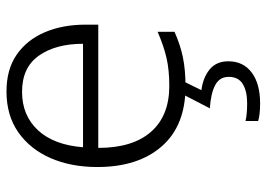

<svg xmlns="http://www.w3.org/2000/svg" viewBox="-135 -447 822 592"><g transform="rotate(-90 276.0 -151.0)"><path d="M290 -542Q358 -542 403.5 -510.5Q449 -479 472.5 -424Q496 -369 496 -298V-259H116Q116 -153 165.5 -96.5Q215 -40 307 -40Q356 -40 393 -48.5Q430 -57 474 -76V-24Q434 -6 395 2Q356 10 305 10Q185 10 121 -63Q57 -136 57 -262Q57 -343 84.5 -406Q112 -469 164 -505.5Q216 -542 290 -542ZM289 -494Q216 -494 170.5 -445Q125 -396 118 -306H437Q437 -390 400.5 -442Q364 -494 289 -494ZM383 142Q383 188 348.5 214Q314 240 253 240Q219 240 199 234V195Q219 200 254 200Q291 200 313 186.5Q335 173 335 143Q335 115 309.5 101.5Q284 88 238 85L282 0H323L294 59Q333 64 358 84.5Q383 105 383 142Z"/></g></svg>

Font: RS Noto Sans Light
Style: Regular
Weight: 300
Designer: Monotype Design Team
Foundry: Monotype Imaging Inc.
Version: Version 3.10